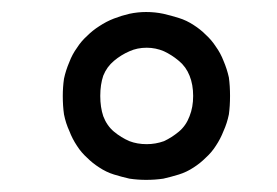

<svg xmlns="http://www.w3.org/2000/svg" viewBox="-20 -715 455 315"><path d="M93.8 -500Q98.6 -487.3 106.4 -475.6Q113.3 -464.8 123 -456.1Q131.8 -447.3 142.6 -440.4Q154.3 -432.6 167 -428.7Q179.7 -424.8 192.4 -421.9Q206.1 -419.9 219.7 -419.9Q234.4 -419.9 248 -421.9Q260.7 -424.8 273.4 -428.7Q286.1 -432.6 297.9 -440.4Q308.6 -447.3 317.4 -456.1Q327.1 -464.8 334 -475.6Q341.8 -487.3 346.7 -500Q352.5 -512.7 355.5 -527.3Q357.4 -541 357.4 -557.6Q357.4 -574.2 355.5 -587.9Q352.5 -601.6 346.7 -615.2Q341.8 -627.9 334 -638.7Q327.1 -649.4 317.4 -658.2Q308.6 -667 297.9 -673.8Q286.1 -681.6 273.4 -685.5Q260.7 -689.5 248 -692.4Q234.4 -695.3 219.7 -695.3Q206.1 -695.3 192.4 -692.4Q179.7 -689.5 167 -684.6Q154.3 -679.7 142.6 -671.9Q131.8 -665 123 -656.2Q113.3 -647.5 106.4 -636.7Q98.6 -626 93.8 -613.3Q87.9 -599.6 85 -585.9Q83 -572.3 83 -557.6Q83 -541 85 -527.3Q87.9 -512.7 93.8 -500ZM167 -615.2Q178.7 -625 192.4 -630.9Q205.1 -636.7 220.7 -636.7Q235.4 -636.7 249 -630.9Q261.7 -625 273.4 -615.2Q285.2 -605.5 291 -590.8Q296.9 -576.2 296.9 -557.6Q296.9 -539.1 291 -524.4Q285.2 -508.8 273.4 -499Q261.7 -489.3 249 -483.4Q235.4 -478.5 220.7 -478.5Q205.1 -478.5 192.4 -483.4Q178.7 -489.3 167 -499Q155.3 -508.8 149.4 -524.4Q144.5 -539.1 144.5 -557.6Q144.5 -576.2 149.4 -590.8Q155.3 -605.5 167 -615.2Z"/></svg>

Font: Aptus Gothic JP
Style: Medium
Weight: 400
Designer: Fuminori Ogawa / Motoya
Version: Version 1